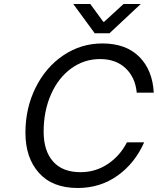

<svg xmlns="http://www.w3.org/2000/svg" viewBox="-20 -932 788 959"><path d="M107 -269Q107 -392 158 -494.5Q209 -597 297 -656Q385 -715 491 -715Q609 -715 675.5 -648.5Q742 -582 748 -469H663Q656 -545 607.5 -591Q559 -637 480 -637Q400 -637 335.5 -590Q271 -543 234.5 -460Q198 -377 198 -274Q198 -179 245 -125.5Q292 -72 382 -72Q457 -72 518 -112.5Q579 -153 614 -221H700Q654 -117 567.5 -55Q481 7 368 7Q242 7 174.5 -68.5Q107 -144 107 -269ZM431 -912 496 -823H500L597 -912H683L527 -766H453L346 -912Z"/></svg>

Font: Be Vietnam
Style: Italic
Weight: 400
Italic angle: -9.33299°
Designer: Gabriel Lam
Foundry: TypeRant
Version: Version 3.000